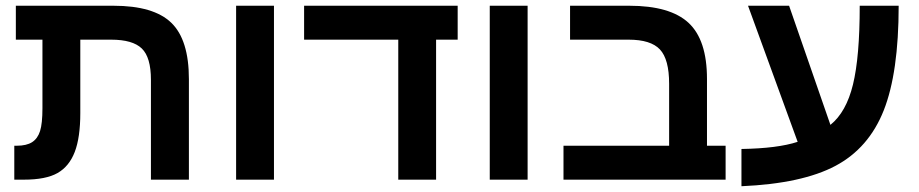

<svg xmlns="http://www.w3.org/2000/svg" viewBox="-20 -626 3202 669"><path d="M127.9 -487.8H35.2V-606H375Q515.6 -606 576.9 -546.6Q638.2 -487.3 638.2 -350.1V0H505.9V-348.1Q505.9 -426.3 474.1 -457Q442.4 -487.8 367.2 -487.8H259.8V-231.9Q259.8 -147 240.5 -96.7Q221.2 -46.4 180.7 -23.2Q140.1 0 63 0H29.8V-118.2H38.1Q72.3 -118.2 91.8 -130.6Q111.3 -143.1 119.6 -169.4Q127.9 -195.8 127.9 -249Z M802.7 -606H934.6V0H802.7Z M1499.5 0H1367.7V-487.8H1039.6V-606H1574.7V-487.8H1499.5Z M1686.5 -606H1818.4V0H1686.5Z M1966.3 -487.8V-606H2172.4Q2314.9 -606 2379.2 -546.4Q2443.4 -486.8 2443.4 -351.1V-118.2H2508.3V0H1943.4V-118.2H2311.5V-334Q2311.5 -419.4 2279.5 -453.6Q2247.6 -487.8 2170.4 -487.8Z M2563.5 -106.9Q2689.5 -108.9 2759.3 -131.8L2586.4 -606H2729.5L2873.5 -190.9Q2928.7 -235.4 2952.1 -331.5Q2975.6 -427.7 2975.6 -606H3111.3Q3111.3 -373 3059.3 -241.5Q3007.3 -109.9 2891.1 -48.1Q2774.9 13.7 2563.5 22.9Z"/></svg>

Font: Liberation Sans
Style: Bold
Weight: 700
Designer: Steve Matteson
Foundry: Ascender Corporation
Version: Version 2.1.5